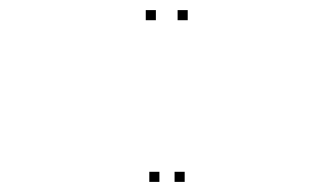

<svg xmlns="http://www.w3.org/2000/svg" viewBox="-20 -760 660 380"><path d="M351.5 -720V-740H331.5V-720ZM288.5 -720V-740H268.5V-720ZM295.5 -400V-420H275.5V-400ZM345.5 -400V-420H325.5V-400Z"/></svg>

Font: Monaspace Xenon Dots Var
Style: Regular
Weight: 400
Designer: Riley Cran and the Lettermatic Team
Version: Version 1.100 (Monaspace Xenon Dots)